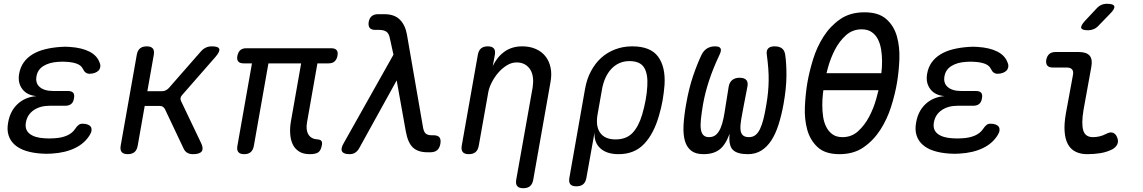

<svg xmlns="http://www.w3.org/2000/svg" viewBox="-20 -805 6040 1015"><path d="M507 -473Q512 -461 510 -450Q508 -439 500.5 -431.5Q493 -424 480.5 -419.5Q468 -415 452 -415Q447 -415 442.5 -416.5Q438 -418 433.5 -421Q429 -424 425 -429.5Q421 -435 417 -443Q409 -459 387.5 -467.5Q366 -476 334 -478Q322 -479 310.5 -479Q299 -479 287 -478Q240 -475 209.5 -456Q179 -437 173 -402Q166 -366 190 -345Q214 -324 261 -324H339Q359 -324 367 -314.5Q375 -305 371 -285Q368 -265 356.5 -255.5Q345 -246 325 -246H244Q192 -246 158 -222.5Q124 -199 117 -158Q110 -119 136.5 -98Q163 -77 214 -74Q227 -73 240.5 -73Q254 -73 267 -74Q305 -76 333 -88Q361 -100 376 -122Q381 -130 386 -135.5Q391 -141 395.5 -144.5Q400 -148 405 -149.5Q410 -151 417 -151Q433 -151 444 -146.5Q455 -142 460 -134.5Q465 -127 464 -116Q463 -105 455 -92Q428 -47 376 -22Q324 3 253 7Q240 8 226 8Q212 8 200 7Q153 4 117 -7.5Q81 -19 57.5 -40Q34 -61 25 -90.5Q16 -120 23 -157Q33 -217 72.5 -254.5Q112 -292 173 -297Q123 -301 98 -334Q73 -367 81 -414Q87 -449 105 -474.5Q123 -500 151.5 -517.5Q180 -535 218 -544.5Q256 -554 301 -557Q313 -558 324.5 -558Q336 -558 348 -557Q412 -553 453 -532Q494 -511 507 -473Z M655 10Q633 10 623.5 -1Q614 -12 618 -35L703 -515Q707 -538 720 -549Q733 -560 756 -560Q778 -560 787.5 -549Q797 -538 793 -515L759 -323H837Q847 -323 855.5 -327Q864 -331 872 -339L1041 -532Q1053 -546 1067.5 -553Q1082 -560 1100 -560Q1134 -560 1139 -546.5Q1144 -533 1119 -504L944 -304Q936 -296 934.5 -287.5Q933 -279 937 -271L1043 -49Q1057 -20 1046.5 -5Q1036 10 1000 10Q983 10 970.5 3Q958 -4 951 -19L852 -228Q848 -236 841 -240.5Q834 -245 824 -245H745L708 -35Q704 -12 691 -1Q678 10 655 10Z M1617 10Q1583 10 1560.5 -4.5Q1538 -19 1527 -43Q1516 -67 1514 -98.5Q1512 -130 1518 -164L1572 -470H1399L1322 -34Q1318 -12 1305.5 -1Q1293 10 1271 10Q1249 10 1240 -1Q1231 -12 1235 -34L1312 -470H1268Q1248 -470 1239.5 -480Q1231 -490 1235 -510Q1239 -530 1250.5 -540Q1262 -550 1282 -550H1731Q1751 -550 1759.5 -540Q1768 -530 1764 -510Q1760 -490 1748.5 -480Q1737 -470 1717 -470H1658L1603 -158Q1596 -118 1610.5 -94Q1625 -70 1659 -68Q1673 -67 1678.5 -60.5Q1684 -54 1682 -40Q1677 -10 1663 0Q1649 10 1617 10Z M1878 -20Q1869 -5 1857 2.5Q1845 10 1828 10Q1796 10 1788 -5Q1780 -20 1798 -50L2060 -516L2040 -607Q2035 -630 2021 -638.5Q2007 -647 1984 -647H1964Q1943 -647 1934.5 -657.5Q1926 -668 1929 -689Q1933 -710 1945.5 -720Q1958 -730 1979 -730H2012Q2065 -730 2093.5 -701.5Q2122 -673 2131 -624L2215 -139Q2219 -110 2229.5 -100Q2240 -90 2261 -90H2271Q2294 -90 2303 -79Q2312 -68 2308 -45Q2304 -22 2291 -11Q2278 0 2255 0H2240Q2190 0 2163 -25Q2136 -50 2125 -112L2077 -380Z M2511 -35Q2507 -12 2494 -1Q2481 10 2458 10Q2436 10 2426.5 -1Q2417 -12 2421 -35L2506 -515Q2510 -538 2523 -549Q2536 -560 2559 -560Q2581 -560 2590.5 -549Q2600 -538 2596 -515L2585 -456Q2608 -504 2647 -532Q2686 -560 2741 -560Q2780 -560 2811.5 -546.5Q2843 -533 2863 -508Q2883 -483 2890.5 -448Q2898 -413 2890 -370L2799 145Q2795 168 2782 179Q2769 190 2746 190Q2724 190 2714.5 179Q2705 168 2709 145L2796 -344Q2800 -370 2797.5 -393.5Q2795 -417 2784.5 -435Q2774 -453 2755.5 -464Q2737 -475 2711 -475Q2684 -475 2658.5 -459Q2633 -443 2613 -419.5Q2593 -396 2579 -368Q2565 -340 2561 -316Z M3027 180Q3004 180 2995 169Q2986 158 2990 135L3073 -336Q3082 -387 3104 -428.5Q3126 -470 3158 -499Q3190 -528 3232 -544Q3274 -560 3322 -560Q3419 -560 3459 -505.5Q3499 -451 3493 -356Q3490 -316 3483 -275.5Q3476 -235 3464 -195Q3437 -99 3385.5 -44.5Q3334 10 3250 10Q3188 10 3154 -20.5Q3120 -51 3123 -105L3080 135Q3076 158 3063 169Q3050 180 3027 180ZM3234 -68Q3291 -68 3323.5 -102Q3356 -136 3375 -200Q3386 -238 3393 -275.5Q3400 -313 3402 -350Q3406 -414 3385 -448Q3364 -482 3307 -482Q3279 -482 3255 -471.5Q3231 -461 3212.5 -441.5Q3194 -422 3181 -394Q3168 -366 3162 -330L3139 -200Q3128 -137 3153 -102.5Q3178 -68 3234 -68Z M4075 -560Q4100 -560 4114 -549Q4128 -538 4131 -515Q4138 -467 4137.5 -402.5Q4137 -338 4122 -254Q4111 -194 4095.5 -145.5Q4080 -97 4057.5 -62.5Q4035 -28 4004.5 -9Q3974 10 3933 10Q3878 10 3854.5 -12.5Q3831 -35 3837 -98Q3815 -38 3783 -14Q3751 10 3699 10Q3658 10 3634.5 -8Q3611 -26 3601 -59.5Q3591 -93 3593.5 -142Q3596 -191 3607 -254Q3622 -339 3644 -403.5Q3666 -468 3689 -516Q3700 -538 3718 -549Q3736 -560 3760 -560Q3783 -560 3789 -549.5Q3795 -539 3784 -516Q3766 -478 3752.5 -444.5Q3739 -411 3728.5 -379Q3718 -347 3710 -316Q3702 -285 3696 -251Q3689 -208 3685.5 -176Q3682 -144 3685 -122.5Q3688 -101 3698.5 -90.5Q3709 -80 3728 -80Q3751 -80 3765.5 -93Q3780 -106 3789.5 -128.5Q3799 -151 3805 -181Q3811 -211 3816 -246L3832 -346Q3836 -370 3851 -382Q3866 -394 3890 -394Q3915 -394 3925.5 -382Q3936 -370 3931 -346L3911 -243Q3903 -203 3898 -172Q3893 -141 3894.5 -121Q3896 -101 3906.5 -90.5Q3917 -80 3940 -80Q3959 -80 3973 -90.5Q3987 -101 3997.5 -122.5Q4008 -144 4016 -176Q4024 -208 4031 -251Q4037 -285 4040 -316Q4043 -347 4043.5 -378Q4044 -409 4041.5 -442.5Q4039 -476 4034 -514Q4030 -537 4040.5 -548.5Q4051 -560 4075 -560Z M4298 -328Q4275 -328 4266 -339Q4257 -350 4261 -373Q4265 -396 4278 -407Q4291 -418 4314 -418H4674Q4697 -418 4706 -407Q4715 -396 4711 -373Q4707 -350 4694 -339Q4681 -328 4658 -328ZM4434 -80Q4482 -80 4516.5 -111.5Q4551 -143 4574.5 -187.5Q4598 -232 4612 -281.5Q4626 -331 4632 -367Q4636 -390 4639.5 -420Q4643 -450 4643 -481.5Q4643 -513 4638 -543.5Q4633 -574 4621 -597.5Q4609 -621 4588 -635.5Q4567 -650 4535 -650Q4487 -650 4452 -618.5Q4417 -587 4394 -542.5Q4371 -498 4357.5 -449.5Q4344 -401 4338 -366Q4334 -342 4330.5 -311.5Q4327 -281 4327 -249.5Q4327 -218 4331.5 -187.5Q4336 -157 4348.5 -133Q4361 -109 4381.5 -94.5Q4402 -80 4434 -80ZM4418 10Q4343 10 4303 -26.5Q4263 -63 4247.5 -119Q4232 -175 4235 -241Q4238 -307 4248 -367Q4258 -425 4278 -490.5Q4298 -556 4333.5 -611.5Q4369 -667 4421.5 -703.5Q4474 -740 4550 -740Q4625 -740 4665.5 -704Q4706 -668 4721.5 -612.5Q4737 -557 4734.5 -492Q4732 -427 4722 -368Q4712 -308 4691 -241.5Q4670 -175 4634 -119Q4598 -63 4545.5 -26.5Q4493 10 4418 10Z M5307 -473Q5312 -461 5310 -450Q5308 -439 5300.5 -431.5Q5293 -424 5280.5 -419.5Q5268 -415 5252 -415Q5247 -415 5242.5 -416.5Q5238 -418 5233.5 -421Q5229 -424 5225 -429.5Q5221 -435 5217 -443Q5209 -459 5187.5 -467.5Q5166 -476 5134 -478Q5122 -479 5110.5 -479Q5099 -479 5087 -478Q5040 -475 5009.5 -456Q4979 -437 4973 -402Q4966 -366 4990 -345Q5014 -324 5061 -324H5139Q5159 -324 5167 -314.5Q5175 -305 5171 -285Q5168 -265 5156.5 -255.5Q5145 -246 5125 -246H5044Q4992 -246 4958 -222.5Q4924 -199 4917 -158Q4910 -119 4936.5 -98Q4963 -77 5014 -74Q5027 -73 5040.5 -73Q5054 -73 5067 -74Q5105 -76 5133 -88Q5161 -100 5176 -122Q5181 -130 5186 -135.5Q5191 -141 5195.5 -144.5Q5200 -148 5205 -149.5Q5210 -151 5217 -151Q5233 -151 5244 -146.5Q5255 -142 5260 -134.5Q5265 -127 5264 -116Q5263 -105 5255 -92Q5228 -47 5176 -22Q5124 3 5053 7Q5040 8 5026 8Q5012 8 5000 7Q4953 4 4917 -7.5Q4881 -19 4857.5 -40Q4834 -61 4825 -90.5Q4816 -120 4823 -157Q4833 -217 4872.5 -254.5Q4912 -292 4973 -297Q4923 -301 4898 -334Q4873 -367 4881 -414Q4887 -449 4905 -474.5Q4923 -500 4951.5 -517.5Q4980 -535 5018 -544.5Q5056 -554 5101 -557Q5113 -558 5124.5 -558Q5136 -558 5148 -557Q5212 -553 5253 -532Q5294 -511 5307 -473Z M5708 -224Q5696 -152 5706.5 -116Q5717 -80 5758 -80Q5775 -80 5792.5 -84Q5810 -88 5827 -97Q5849 -109 5864 -103Q5879 -97 5886 -78Q5894 -58 5886.5 -42Q5879 -26 5859 -15Q5831 -1 5798 4.5Q5765 10 5727 10Q5692 10 5666 -3Q5640 -16 5625.5 -42.5Q5611 -69 5608 -110Q5605 -151 5615 -207L5652 -408Q5656 -428 5647.5 -438Q5639 -448 5619 -448H5545Q5525 -448 5516.5 -458.5Q5508 -469 5511 -489Q5515 -509 5527 -519.5Q5539 -530 5559 -530H5683Q5724 -530 5740.5 -510.5Q5757 -491 5749 -450ZM5788 -670Q5776 -657 5762 -651Q5748 -645 5732 -645Q5700 -645 5696 -657Q5692 -669 5716 -695L5775 -758Q5787 -772 5801 -778.5Q5815 -785 5832 -785Q5866 -785 5870.5 -772Q5875 -759 5849 -733Z"/></svg>

Font: Maple Mono
Style: Italic
Weight: 400
Italic angle: -10°
Monospace: yes
Designer: subframe7536
Version: Version 7.300